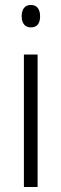

<svg xmlns="http://www.w3.org/2000/svg" viewBox="-20 -751 246 771"><path d="M104 -731Q123 -731 132 -718.5Q141 -706 141 -686Q141 -641 104 -641Q86 -641 76.5 -653Q67 -665 67 -686Q67 -706 76 -718.5Q85 -731 104 -731ZM131 -532V0H76V-532Z"/></svg>

Font: Noto Sans Gurmukhi Condensed Light
Style: Regular
Weight: 300
Width: 3
Designer: Jelle Bosma - Monotype Design Team
Foundry: Monotype Imaging Inc.
Version: Version 2.004; ttfautohint (v1.8.4.7-5d5b)